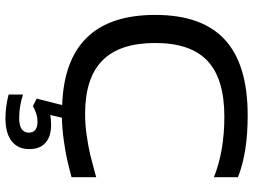

<svg xmlns="http://www.w3.org/2000/svg" viewBox="-133 -586 937 711"><g transform="rotate(90 335.5 -230.5)"><path d="M636.2 -554.2Q539.6 -592.8 412.1 -592.8Q272 -592.8 205.6 -530.5Q139.2 -468.3 139.2 -336.9Q139.2 -205.1 204.1 -141.1Q269 -77.1 401.9 -77.1Q441.4 -77.1 483.4 -83.3Q525.4 -89.4 554 -96.4Q582.5 -103.5 622.6 -114.3Q631.8 -116.7 636.2 -118.2V-26.9Q595.2 -16.1 569.6 -10.3Q543.9 -4.4 500.7 1.7Q457.5 7.8 416 8.8L405.8 51.8Q423.8 48.8 442.9 48.8Q485.4 48.8 508.8 69.6Q532.2 90.3 532.2 128.9Q532.2 171.9 502.7 194.8Q473.1 217.8 418 217.8Q375 217.8 330.1 206.1V152.8Q373 167 417 167Q471.2 167 471.2 130.9Q471.2 99.1 429.2 99.1Q403.3 99.1 373 116.2L345.2 102.1L369.1 7.8Q35.2 -3.9 35.2 -336.9Q35.2 -510.3 127 -594.7Q218.8 -679.2 407.2 -679.2Q546.4 -679.2 636.2 -643.1Z"/></g></svg>

Font: LT Wave
Style: Regular
Weight: 400
Designer: Daniel Lyons
Version: Version 2.5 (Glyphs App)